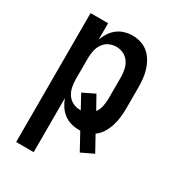

<svg xmlns="http://www.w3.org/2000/svg" viewBox="-180 -631 859 948"><g transform="rotate(30 250.0 -156.5)"><path d="M60 215V-520H160V-427Q168 -449 180.5 -468Q193 -487 211 -501Q229 -515 251.5 -521.5Q274 -528 296 -528Q321 -528 344.5 -520.5Q368 -513 386 -497.5Q404 -482 416.5 -460.5Q429 -439 436 -416Q443 -393 445.5 -368.5Q448 -344 448 -320V-200Q448 -175 445 -149.5Q442 -124 434.5 -100Q427 -76 413.5 -54Q400 -32 379 -17L427 70L358 103L306 8H296Q274 8 251.5 1.5Q229 -5 211 -19Q193 -33 180.5 -52Q168 -71 160 -93V215ZM254 -80H258L216 -157L284 -190L326 -115Q339 -133 343.5 -155.5Q348 -178 348 -200V-320Q348 -342 343.5 -363.5Q339 -385 327 -403Q315 -421 295.5 -430.5Q276 -440 254 -440Q232 -440 212.5 -430.5Q193 -421 181 -403Q169 -385 164.5 -363.5Q160 -342 160 -320V-200Q160 -178 164.5 -156.5Q169 -135 181 -117Q193 -99 212.5 -89.5Q232 -80 254 -80Z"/></g></svg>

Font: Iosevka Semibold
Style: Regular
Weight: 600
Monospace: yes
Designer: Belleve Invis
Foundry: Belleve Invis
Version: Version 33.2.3; ttfautohint (v1.8.4)